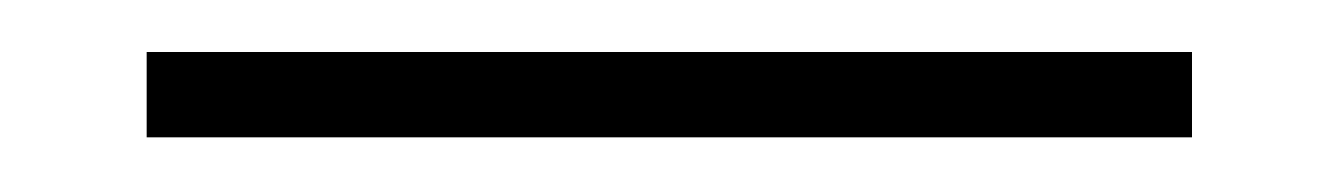

<svg xmlns="http://www.w3.org/2000/svg" viewBox="-20 32 502 72"><path d="M35 83.5V51.5H427V83.5Z"/></svg>

Font: Anek Telugu Medium ExtraLight
Style: Regular
Weight: 250
Version: Version 1.003